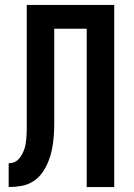

<svg xmlns="http://www.w3.org/2000/svg" viewBox="-20 -755 540 775"><path d="M15 0V-96Q26 -96 36.5 -100Q47 -104 54.5 -112Q62 -120 67.5 -129.5Q73 -139 77 -149.5Q81 -160 83 -171Q85 -182 86 -193Q87 -204 87.5 -215Q88 -226 88 -237V-735H441V0H330V-639H199V-309Q199 -283 199 -257Q199 -231 197 -205Q195 -179 190 -153.5Q185 -128 175.5 -104Q166 -80 151 -58.5Q136 -37 114 -23Q92 -9 66.5 -4.5Q41 0 15 0Z"/></svg>

Font: Iosevka Algr
Style: Bold
Weight: 700
Monospace: yes
Designer: Belleve Invis
Foundry: Belleve Invis
Version: Version 26.0.2; ttfautohint (v1.8.3)